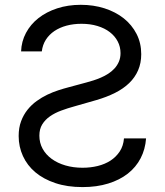

<svg xmlns="http://www.w3.org/2000/svg" viewBox="-20 -757 678 790"><path d="M66.8 -545.5Q68.2 -586.6 87 -621.8Q105.8 -657 138.3 -682.5Q170.8 -708.1 215.4 -722.7Q259.9 -737.2 312.5 -737.2Q364.7 -737.2 410.2 -722.7Q455.6 -708.1 489.2 -681.5Q522.7 -654.8 541.9 -617.4Q561.1 -579.9 561.1 -534.1Q561.1 -497.5 548.3 -467.9Q535.5 -438.2 511.5 -415.1Q487.6 -392 453.3 -374.8Q419 -357.6 376.4 -345.2L286.9 -319.6Q258.2 -311.8 231.9 -302Q205.6 -292.3 185.7 -278.4Q165.8 -264.6 153.9 -245.4Q142 -226.2 142 -198.9Q142 -169 155.5 -144.7Q169 -120.4 193 -103Q217 -85.6 249.5 -76.2Q282 -66.8 319.6 -66.8Q352.3 -66.8 381.9 -74Q411.6 -81.3 434.7 -96.2Q457.7 -111.2 472.7 -133.9Q487.6 -156.6 490.1 -187.5H581Q577.8 -142.8 558.6 -105.8Q539.4 -68.9 505.9 -42.6Q472.3 -16.3 425.2 -1.8Q378.2 12.8 319.6 12.8Q256.7 12.8 207.9 -3.6Q159.1 -19.9 125.5 -48.1Q92 -76.3 74.4 -114.9Q56.8 -153.4 56.8 -197.4Q56.8 -231.5 66.8 -258.2Q76.7 -284.8 93.2 -305.4Q109.7 -326 130.9 -341.3Q152 -356.5 174.7 -367.4Q197.4 -378.2 220 -385.5Q242.5 -392.8 261.4 -397.7L335.2 -417.6Q348.7 -421.2 364.3 -426.1Q380 -431.1 395.6 -437.9Q411.2 -444.6 425.8 -454Q440.3 -463.4 451.3 -475.5Q462.4 -487.6 469.1 -503.2Q475.9 -518.8 475.9 -538.4Q475.9 -564.6 464.3 -586.6Q452.8 -608.7 431.8 -624.8Q410.9 -641 381.2 -650Q351.6 -659.1 315.3 -659.1Q282.3 -659.1 253.9 -651.5Q225.5 -643.8 203.8 -629.3Q182.2 -614.7 168.7 -593.6Q155.2 -572.4 152 -545.5Z"/></svg>

Font: Fast_Sans
Style: Regular
Weight: 400
Designer: Rasmus Andersson
Foundry: rsms
Version: Version 3.018;git-588b23468